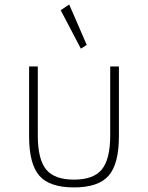

<svg xmlns="http://www.w3.org/2000/svg" viewBox="-20 -802 646 838"><path d="M303 16Q409 16 454 -35Q499 -86 499 -208V-512H461V-211Q461 -107 424.5 -62.5Q388 -18 303 -18Q217.5 -18 181.2 -62.5Q145 -107 145 -211V-512H107V-208Q107 -86 151.8 -35Q196.5 16 303 16ZM333 -589.5 358.5 -606 282 -782.5 245 -757.5Z"/></svg>

Font: Spartan ExtraLight
Style: Regular
Weight: 200
Designer: Matt Bailey, Mirko Velimirovic
Foundry: Matt Bailey
Version: Version 1.003; ttfautohint (v1.8.3)